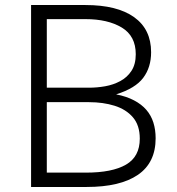

<svg xmlns="http://www.w3.org/2000/svg" viewBox="-20 -743 702 763"><path d="M103.5 0V-723H319.5Q445.5 -723 513 -674.8Q580.5 -626.5 580.5 -535.5Q580.5 -475.5 549.2 -433.8Q518 -392 441.5 -368Q482.5 -360 512.5 -344.2Q542.5 -328.5 561.5 -306.5Q580.5 -284.5 589.5 -256Q598.5 -227.5 598.5 -193.5Q598.5 -96.5 528 -48.2Q457.5 0 324.5 0ZM166 -57H321.5Q426 -57 480.8 -88.8Q535.5 -120.5 535.5 -192Q535.5 -245 508.2 -276.8Q481 -308.5 435.2 -322.8Q389.5 -337 334 -337H166ZM166 -394.5H334Q365.5 -394.5 398 -400.2Q430.5 -406 458 -420.8Q485.5 -435.5 502.5 -461.5Q519.5 -487.5 519.5 -527.5Q519.5 -600 464 -633.5Q408.5 -667 319.5 -667H166Z"/></svg>

Font: Public Sans ExtraLight
Style: Regular
Weight: 250
Designer: The Public Sans Project Authors: Dan O. Williams and USWDS (Libre Franklin designed by Pablo Impallari and Rodrigo Fuenz
Version: Version 1.007